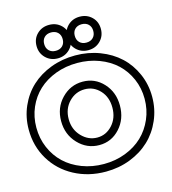

<svg xmlns="http://www.w3.org/2000/svg" viewBox="-152 -1076 1093 1223"><g transform="rotate(-15 395.0 -464.5)"><path d="M-12.2 -351.1Q-12.2 -432.6 19 -503.7Q50.3 -574.7 104.2 -624.8Q158.2 -674.8 233.6 -703.4Q309.1 -731.9 395 -731.9Q481 -731.9 556.4 -703.1Q631.8 -674.3 685.5 -624.3Q739.3 -574.2 770.5 -503.2Q801.8 -432.1 801.8 -351.1Q801.8 -269.5 770.5 -197.8Q739.3 -126 685.5 -75.2Q631.8 -24.4 556.4 4.9Q481 34.2 395 34.2Q280.3 34.2 187.3 -15.4Q94.2 -64.9 41 -153.3Q-12.2 -241.7 -12.2 -351.1ZM38.1 -351.1Q38.1 -279.8 64.7 -217.8Q91.3 -155.8 138.2 -111.3Q185.1 -66.9 251.7 -41.5Q318.4 -16.1 395 -16.1Q471.7 -16.1 538.3 -41.7Q605 -67.4 651.6 -111.8Q698.2 -156.2 725.1 -218.3Q752 -280.3 752 -351.1Q752 -421.4 725.3 -482.7Q698.7 -543.9 651.9 -587.9Q605 -631.8 538.3 -657Q471.7 -682.1 395 -682.1Q318.4 -682.1 251.7 -657Q185.1 -631.8 138.2 -588.1Q91.3 -544.4 64.7 -483.2Q38.1 -421.9 38.1 -351.1ZM173.8 -853Q173.8 -900.9 205.8 -931.9Q237.8 -962.9 285.2 -962.9Q332.5 -962.9 364.3 -931.9Q396 -900.9 396 -853Q396 -805.7 364.3 -773.9Q332.5 -742.2 285.2 -742.2Q237.8 -742.2 205.8 -773.9Q173.8 -805.7 173.8 -853ZM397.9 -558.1Q478.5 -558.1 533.7 -498.3Q588.9 -438.5 588.9 -350.1Q588.9 -261.2 533.9 -200.7Q479 -140.1 397.9 -140.1Q316.9 -140.1 259 -200.9Q201.2 -261.7 201.2 -350.1Q201.2 -438.5 259 -498.3Q316.9 -558.1 397.9 -558.1ZM224.1 -853Q224.1 -825.2 240.7 -808.6Q257.3 -792 285.2 -792Q313 -792 329.6 -808.6Q346.2 -825.2 346.2 -853Q346.2 -880.4 329.6 -896.7Q313 -913.1 285.2 -913.1Q257.3 -913.1 240.7 -896.7Q224.1 -880.4 224.1 -853ZM251 -350.1Q251 -282.2 294.9 -236.1Q338.9 -189.9 397.9 -189.9Q456.1 -189.9 497.6 -235.4Q539.1 -280.8 539.1 -350.1Q539.1 -419.4 498 -463.6Q457 -507.8 397.9 -507.8Q337.4 -507.8 294.2 -463.1Q251 -418.5 251 -350.1ZM376 -853Q376 -900.9 407.7 -931.9Q439.5 -962.9 486.8 -962.9Q534.2 -962.9 566.2 -931.9Q598.1 -900.9 598.1 -853Q598.1 -805.7 566.2 -773.9Q534.2 -742.2 486.8 -742.2Q439.5 -742.2 407.7 -773.9Q376 -805.7 376 -853ZM425.8 -853Q425.8 -825.2 442.4 -808.6Q459 -792 486.8 -792Q514.6 -792 531.2 -808.6Q547.9 -825.2 547.9 -853Q547.9 -880.4 531.2 -896.7Q514.6 -913.1 486.8 -913.1Q459 -913.1 442.4 -896.7Q425.8 -880.4 425.8 -853Z"/></g></svg>

Font: Trueno ExtraBold Outline
Style: Regular
Weight: 800
Width: 6
Designer: Julieta Ulanovsky
Foundry: Julieta Ulanovsky
Version: Version 3.001b | FøM Fix